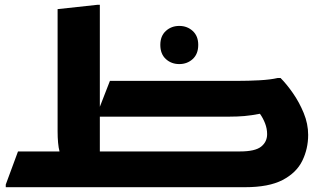

<svg xmlns="http://www.w3.org/2000/svg" viewBox="-20 -780 1357 800"><path d="M4 0V-11L55 -149H228Q224 -164 222 -185.5Q220 -207 220 -233V-742L386 -760H396V-335L438 -443H968Q1015 -443 1061 -445.5Q1107 -448 1137 -455H1149Q1174 -430 1200.5 -392Q1227 -354 1245.5 -309Q1264 -264 1264 -218Q1264 -160 1239.5 -110Q1215 -60 1157.5 -30Q1100 0 1001 0ZM937 -294H396V-149H980Q1043 -149 1068 -169Q1093 -189 1093 -221Q1093 -244 1084.5 -266Q1076 -288 1063 -306Q1027 -299 998.5 -296.5Q970 -294 937 -294ZM727 -513Q694 -513 671 -534Q648 -555 648 -593Q648 -630 671 -651Q694 -672 727 -672Q760 -672 783 -651Q806 -630 806 -593Q806 -555 783 -534Q760 -513 727 -513Z"/></svg>

Font: Kufam
Style: Bold Italic
Weight: 700
Italic angle: -11°
Designer: Artur Schmal
Foundry: Original Type
Version: Version 1.301; ttfautohint (v1.8.3)